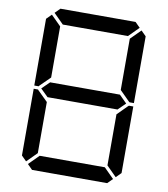

<svg xmlns="http://www.w3.org/2000/svg" viewBox="-104 -1086 1024 1173"><g transform="rotate(10 408.0 -500.0)"><path d="M130 -45 99 -76V-490H126L130 -485L192 -424V-107ZM130 -515 126 -510H99V-924L130 -955L192 -893V-576ZM144 -969 175 -1000H641L672 -969L610 -907H206ZM671 -499 624 -453V-454H192V-453L144 -500L192 -547V-546H624ZM685 -485 690 -489H717V-76L686 -45L624 -107V-424ZM686 -955 717 -924V-510H690L685 -514L624 -575V-893ZM672 -31 641 0H175L144 -31L206 -93H610Z"/></g></svg>

Font: DSEG7 Classic
Style: Regular
Weight: 400
Designer: Keshikan(Twitter:@keshinomi_88pro)
Version: Version 0.46